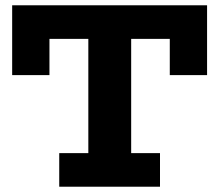

<svg xmlns="http://www.w3.org/2000/svg" viewBox="-20 -706 829 726"><path d="M26 -422V-686H763V-422H622V-559H167V-422ZM204 0V-127H585V0ZM314 -81V-616H476V-81Z"/></svg>

Font: BioRhyme ExtraBold ExtraBold
Style: Regular
Weight: 800
Version: Version 1.600;gftools[0.9.33]